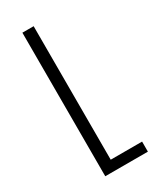

<svg xmlns="http://www.w3.org/2000/svg" viewBox="-185 -770 678 827"><g transform="rotate(-30 154.0 -357.0)"><path d="M80 0H292V-50H136V-714H80Z"/></g></svg>

Font: Noto Sans Armenian Condensed Light
Style: Regular
Weight: 300
Width: 3
Designer: Monotype Design Team
Foundry: Monotype Imaging Inc.
Version: Version 2.008